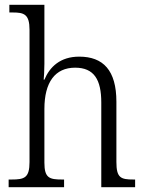

<svg xmlns="http://www.w3.org/2000/svg" viewBox="-20 -780 609 800"><path d="M16 0H247V-32H239C186 -32 165 -38 165 -102V-326C165 -438 210 -498 293 -498C372 -498 402 -448 402 -353V0H543V-32H536C483 -32 465 -39 465 -105V-356C465 -487 410 -544 310 -544C231 -544 187 -501 165 -448H162C163 -456 165 -488 165 -514V-760H19V-728H33C80 -728 103 -721 103 -656V-105C103 -39 82 -32 28 -32H16Z"/></svg>

Font: Noto Serif Georgian SemiCondensed Light
Style: Regular
Weight: 300
Width: 4
Designer: Monotype Design Team, Akaki Razmadze
Foundry: Google LLC
Version: Version 2.003